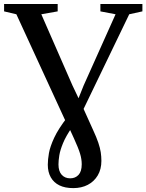

<svg xmlns="http://www.w3.org/2000/svg" viewBox="-38 -763 733 962"><path d="M329 179.5Q288 179.5 259.8 165.8Q231.5 152 216.5 125.5Q201.5 99 201.5 62.5Q201.5 37 207.2 4.2Q213 -28.5 233.5 -72.8Q254 -117 299.5 -176L342 -237L381 -334.5L541 -691.5L465 -706V-743H675.5V-706L609.5 -691.5L358.5 -171L324 -127Q292.5 -81.5 278 -46.2Q263.5 -11 259.2 15.2Q255 41.5 255 61Q255 95 271.2 112.8Q287.5 130.5 313.5 130.5Q339.5 130.5 355.5 113.2Q371.5 96 371.5 60Q371.5 34.5 363.2 7Q355 -20.5 333 -68.5L306.5 -126.5L293 -150.5L44 -691.5L-17.5 -706V-743H251V-706L169 -691.5L325 -335L375 -230L428.5 -111.5Q445.5 -75 454.5 -48.2Q463.5 -21.5 466.8 0Q470 21.5 470 43Q470 85 451.8 115.8Q433.5 146.5 402 163Q370.5 179.5 329 179.5Z"/></svg>

Font: Merriweather 72pt Medium
Style: Regular
Weight: 500
Version: Version 2.100